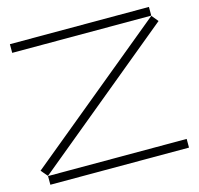

<svg xmlns="http://www.w3.org/2000/svg" viewBox="-102 -809 953 919"><g transform="rotate(-15 374.0 -350.0)"><path d="M24 -657H713V-700H24ZM9 -77 37 -44 740 -623 713 -656ZM37 0H724V-43H37Z"/></g></svg>

Font: Anthony
Style: Regular
Weight: 400
Designer: Sun Young Oh
Foundry: Velvetyne Type Foundry
Version: Version 1.000;hotconv 1.0.109;makeotfexe 2.5.65596